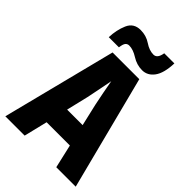

<svg xmlns="http://www.w3.org/2000/svg" viewBox="-269 -1034 1138 1138"><g transform="rotate(45 300.0 -465.0)"><path d="M192 -765Q196 -796 205 -806Q214 -816 228 -816Q261 -816 300.5 -791Q340 -766 385 -766Q430 -766 459.5 -806Q489 -846 492 -930H407Q399 -879 367 -879Q332 -879 295 -904Q258 -929 211 -929Q153 -929 131 -878Q109 -827 107 -765ZM269 -425Q276 -460 286 -509Q296 -558 302 -591Q307 -559 317 -509.5Q327 -460 334 -425L366 -287H236ZM432 0H595L411 -717H187L5 0H167L203 -148H398Z"/></g></svg>

Font: Noto Sans Mono UI ExtraBold
Style: Regular
Weight: 800
Designer: Monotype Design team
Foundry: Monotype Imaging Inc.
Version: 1.000